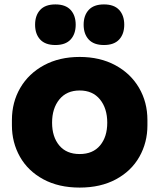

<svg xmlns="http://www.w3.org/2000/svg" viewBox="-20 -830 722 870"><path d="M34 -262V-286Q34 -367 72 -432Q110 -497 179.5 -534.5Q249 -572 341 -572Q433 -572 502.5 -534.5Q572 -497 610 -432Q648 -367 648 -286V-262Q648 -184 611.5 -119.5Q575 -55 505.5 -17.5Q436 20 341 20Q246 20 176.5 -17.5Q107 -55 70.5 -119.5Q34 -184 34 -262ZM466 -274Q466 -339 433 -379.5Q400 -420 341 -420Q282 -420 249 -379.5Q216 -339 216 -274Q216 -210 248.5 -171Q281 -132 341 -132Q401 -132 433.5 -171Q466 -210 466 -274ZM139 -718Q139 -760 162 -785Q185 -810 231 -810Q277 -810 300 -785Q323 -760 323 -718Q323 -676 300 -651Q277 -626 231 -626Q185 -626 162 -651Q139 -676 139 -718ZM359 -718Q359 -760 382 -785Q405 -810 451 -810Q497 -810 520 -785Q543 -760 543 -718Q543 -676 520 -651Q497 -626 451 -626Q405 -626 382 -651Q359 -676 359 -718Z"/></svg>

Font: Sora-SIA ExtraBold
Style: Regular
Weight: 800
Designer: Jonathan Barnbrook, Julián Moncada
Foundry: Barnbrook Fonts
Version: Version 2.000